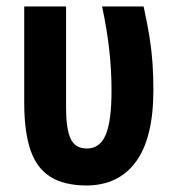

<svg xmlns="http://www.w3.org/2000/svg" viewBox="-20 -567 539 596"><path d="M247.1 8.8Q179.2 8.3 137 -17.8Q94.7 -43.9 75.2 -99.6Q55.7 -155.3 55.2 -244.1V-546.9H185.1V-230Q185.1 -168 199 -137Q212.9 -106 250 -106Q290 -106 308.1 -148.4Q326.2 -190.9 326.2 -286.1Q326.2 -348.6 319.1 -412.4Q312 -476.1 296.9 -546.9H425.8Q437.5 -493.7 444.1 -452.1Q450.7 -410.6 453.4 -371.8Q456.1 -333 456.1 -287.1Q456.1 -139.2 402.1 -65.2Q348.1 8.8 247.1 8.8Z"/></svg>

Font: Open Sans Condensed
Style: Regular
Weight: 400
Width: 3
Designer: Monotype Design Team
Foundry: Monotype Imaging Inc.
Version: Version 3.000